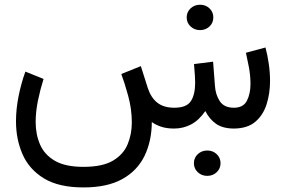

<svg xmlns="http://www.w3.org/2000/svg" viewBox="-20 -549 1222 820"><path d="M808.1 147.9Q808.1 125 824.7 109.4Q841.3 93.8 865.2 93.8Q889.2 93.8 905.5 109.4Q921.9 125 921.9 147.9Q921.9 170.9 905.5 186.5Q889.2 202.1 865.2 202.1Q841.3 202.1 824.7 186.5Q808.1 170.9 808.1 147.9ZM777.3 -474.6Q777.3 -497.6 793.9 -513.2Q810.5 -528.8 834.5 -528.8Q858.4 -528.8 874.8 -513.2Q891.1 -497.6 891.1 -474.6Q891.1 -451.7 874.8 -436Q858.4 -420.4 834.5 -420.4Q810.5 -420.4 793.9 -436Q777.3 -451.7 777.3 -474.6ZM723.6 0Q690.9 0 667.5 -8.1Q644 -16.1 628.4 -27.8Q627.9 53.7 597.2 116.9Q566.4 180.2 502.2 215.8Q438 251.5 336.4 251.5Q231 251.5 167.7 212.9Q104.5 174.3 76.4 110.1Q48.3 45.9 48.3 -30.8Q48.3 -82.5 59.1 -137Q69.8 -191.4 88.4 -243.2L166 -211.9Q151.9 -167 142.1 -119.6Q132.3 -72.3 132.3 -27.8Q132.3 24.9 151.1 68.4Q169.9 111.8 214.4 137.7Q258.8 163.6 336.4 163.6Q418 163.6 462.6 137Q507.3 110.4 525.1 67.1Q543 23.9 543 -25.4Q543 -83.5 527.3 -140.1Q511.7 -196.8 498 -232.9L581.5 -266.6L610.8 -174.3Q624.5 -131.8 651.9 -110.4Q679.2 -88.9 724.6 -88.9Q776.4 -88.9 794.9 -116.7Q813.5 -144.5 813.5 -196.8Q813.5 -209.5 812.3 -227.1Q811 -244.6 808.6 -275.4L890.1 -285.6L897.9 -183.6Q900.4 -144 918.9 -116.5Q937.5 -88.9 979 -88.9Q1019.5 -88.9 1034.7 -119.1Q1049.8 -149.4 1049.8 -189.9Q1049.8 -226.6 1042.7 -263.7Q1035.6 -300.8 1030.3 -323.7L1113.8 -346.2Q1122.6 -313.5 1127.9 -276.6Q1133.3 -239.7 1133.3 -203.1Q1133.3 -150.4 1118.7 -104Q1104 -57.6 1070.6 -29.1Q1037.1 -0.5 979.5 0Q932.6 0 903.8 -19.5Q875 -39.1 856.9 -74.7Q829.6 -35.2 796.1 -17.6Q762.7 0 723.6 0Z"/></svg>

Font: Vazirmatn RD FD
Style: Regular
Weight: 400
Designer: Saber Rastikerdar
Foundry: Saber Rastikerdar
Version: Version 33.003